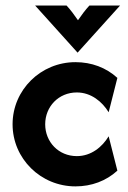

<svg xmlns="http://www.w3.org/2000/svg" viewBox="-20 -653 457 687"><path d="M257.6 -464.6 409.7 -633.3H300C284.7 -616.7 272.9 -600.7 259 -580.6C245.1 -600.7 233.3 -616.7 218.1 -633.3H105.6ZM250 13.9C307.6 13.9 359.7 -5.6 400 -42.4L368.8 -165.3C345.8 -127.1 306.2 -94.4 254.9 -94.4C189.6 -94.4 141.7 -145.1 141.7 -208.3C141.7 -271.5 189.6 -322.2 254.9 -322.2C306.2 -322.2 345.8 -288.9 368.8 -251.4L400 -374.3C359.7 -411.1 307.6 -430.6 250 -430.6C125.7 -430.6 25 -331.2 25 -208.3C25 -85.4 125.7 13.9 250 13.9Z"/></svg>

Font: Afacad
Style: Bold
Weight: 700
Designer: Kristian Moeller
Foundry: Dicotype
Version: Version 1.000